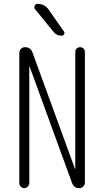

<svg xmlns="http://www.w3.org/2000/svg" viewBox="-20 -975 540 995"><path d="M80.1 -26.4V-701.2Q80.1 -712.9 88.4 -721.7Q96.7 -730.5 109.4 -730.5Q138.7 -730.5 148.4 -703.1L368.2 -100.6Q368.2 -99.6 369.1 -99.6Q370.1 -99.6 370.1 -100.6V-705.1Q370.1 -715.8 377 -723.1Q383.8 -730.5 395 -730.5Q406.2 -730.5 413.1 -723.1Q419.9 -715.8 419.9 -705.1V-28.3Q419.9 -17.6 411.6 -8.8Q403.3 0 391.6 0Q363.3 0 353.5 -26.4L133.8 -628.9Q133.8 -629.9 132.8 -629.9Q131.8 -629.9 131.8 -628.9V-26.4Q131.8 -16.6 124 -8.3Q116.2 0 106 0Q95.7 0 87.9 -7.8Q80.1 -15.6 80.1 -26.4ZM174.8 -955.1Q210.9 -955.1 232.4 -924.8L311.5 -811.5Q316.4 -804.7 312 -797.4Q307.6 -790 299.8 -790Q272.5 -790 257.8 -809.6L162.1 -926.8Q155.3 -934.6 159.7 -944.8Q164.1 -955.1 174.8 -955.1Z"/></svg>

Font: Rounded Mgen+ 1mn light
Style: Regular
Weight: 200
Designer: [Source Han Sans]
Ryoko NISHIZUKA  (kana & ideographs); Paul D. Hunt (Latin, Greek & Cyrillic); Wenlong ZHANG  (bopomofo
Version: Version 1.059.20150602